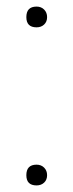

<svg xmlns="http://www.w3.org/2000/svg" viewBox="-20 -562 223 583"><path d="M91 1Q60 1 60 -30Q60 -62 91 -62Q105 -62 114 -53Q123 -44 123 -30Q123 -16 114 -7.5Q105 1 91 1ZM91 -479Q60 -479 60 -510Q60 -542 91 -542Q105 -542 114 -533Q123 -524 123 -510Q123 -496 114 -487.5Q105 -479 91 -479Z"/></svg>

Font: Encode Sans Compressed
Style: Thin
Weight: 100
Designer: Pablo Impallari, Andres Torresi
Foundry: Pablo Impallari, Andres Torresi
Version: Version 1.000; ttfautohint (v1.00) -l 8 -r 50 -G 200 -x 14 -